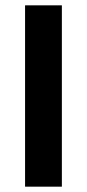

<svg xmlns="http://www.w3.org/2000/svg" viewBox="-20 -700 326 720"><path d="M74 0V-680H212V0Z"/></svg>

Font: Titillium Web
Style: Bold
Weight: 700
Version: Version 1.001;PS 57.000;hotconv 1.0.70;makeotf.lib2.5.55311